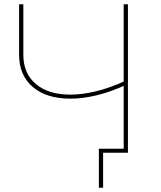

<svg xmlns="http://www.w3.org/2000/svg" viewBox="-20 -720 760 905"><path d="M312 -255Q199 -255 134.5 -310Q70 -365 70 -462V-700H90V-462Q90 -374 149 -324Q208 -274 311 -274Q430 -274 573 -340L571 -319Q505 -288 438.5 -271.5Q372 -255 312 -255ZM446 -19H583V0H457L466 -9V165H446ZM563 -700H583V0H563Z"/></svg>

Font: Montserrat
Style: Regular
Weight: 400
Designer: Julieta Ulanovsky
Foundry: Julieta Ulanovsky
Version: Version 8.000